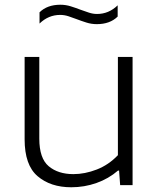

<svg xmlns="http://www.w3.org/2000/svg" viewBox="-20 -782 672 811"><path d="M281 9Q193.5 9 138.8 -37.8Q84 -84.5 84 -193.5V-541.5H146V-196.5Q146 -113 185.8 -79.8Q225.5 -46.5 290 -46.5Q338.5 -46.5 388.8 -66Q439 -85.5 478 -126.5V-541.5H540V0H487.5L483 -61.5H478.5Q438.5 -27 387.5 -9Q336.5 9 281 9ZM389 -680Q366 -680 344.8 -686.8Q323.5 -693.5 304 -701Q286 -708 268.8 -713.5Q251.5 -719 234 -719Q184.5 -719 147 -682.5V-730Q179.5 -762 235 -762Q258 -762 279.2 -755.2Q300.5 -748.5 320 -741Q338 -734.5 355.2 -728.8Q372.5 -723 390 -723Q439.5 -723 477 -759.5V-712Q444.5 -680 389 -680Z"/></svg>

Font: Encode Sans Exp Lt
Style: Regular
Weight: 300
Width: 7
Designer: Multiple Designers
Foundry: Impallari Type
Version: Version 3.002; ttfautohint (v1.8.3) -l 8 -r 50 -G 200 -x 14 